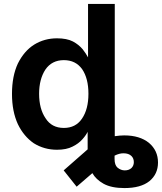

<svg xmlns="http://www.w3.org/2000/svg" viewBox="-20 -750 824 977"><path d="M152 -21Q101 -56 71 -118Q41 -183 41 -272Q41 -363 71 -427Q103 -491 154 -523Q206 -555 270 -555Q320 -555 351 -539Q381 -523 401 -499Q418 -477 428 -458V-730H564V-57Q592 -61 612 -61Q691 -61 738 -23Q784 16 784 77Q784 136 740 172Q696 207 613 207Q547 207 507 185Q468 163 450 131L370 200L304 117L426 10V-83H428Q418 -62 400 -42Q380 -19 349 -4Q318 12 270 12Q205 12 152 -21ZM397 -146Q430 -194 430 -273Q430 -351 398 -398Q365 -444 305 -444Q244 -444 211 -396Q179 -347 179 -273Q179 -196 212 -148Q243 -99 305 -99Q365 -99 397 -146ZM563 59Q563 90 578 103Q595 117 615 117Q636 117 649 105Q661 93 661 75Q661 56 649 44Q635 30 608 30Q587 30 563 42Z"/></svg>

Font: Sinter Bold
Style: Regular
Weight: 700
Foundry: Adobe & rsms
Version: Version 1.000